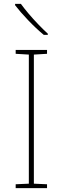

<svg xmlns="http://www.w3.org/2000/svg" viewBox="-20 -972 323 992"><path d="M223 0H61V-20L129 -23V-690L61 -694V-714H223V-694L155 -690V-23L223 -20ZM88 -952Q103 -931 127 -902.5Q151 -874 178 -846Q205 -818 227 -798V-792H206Q166 -825 125 -868Q84 -911 58 -945V-952Z"/></svg>

Font: Noto Sans Bengali UI Thin
Style: Regular
Weight: 100
Designer: Jelle Bosma - Monotype Design Team
Foundry: Monotype Imaging Inc.
Version: Version 2.003; ttfautohint (v1.8.4.7-5d5b)